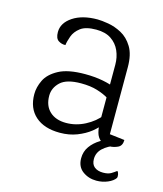

<svg xmlns="http://www.w3.org/2000/svg" viewBox="-103 -577 703 829"><g transform="rotate(15 248.5 -163.0)"><path d="M231 -500Q249 -500 279 -495Q309 -490 339 -474Q369 -458 389.5 -424.5Q410 -391 410 -334V-35L477 -27Q477 -1 458.5 7.5Q440 16 422 16Q396 16 381 4Q366 -8 360.5 -28.5Q355 -49 355 -75V-331Q355 -364 342.5 -392.5Q330 -421 304 -438.5Q278 -456 237 -456Q190 -456 167 -438.5Q144 -421 135.5 -397.5Q127 -374 125 -357Q108 -356 93.5 -365.5Q79 -375 79 -403Q79 -444 121 -472Q163 -500 231 -500ZM240 -258Q284 -258 320 -251Q356 -244 379 -233V-165Q374 -173 355.5 -184.5Q337 -196 306.5 -205.5Q276 -215 234 -215Q169 -215 141.5 -189Q114 -163 114 -128Q114 -83 141 -58Q168 -33 214 -33Q258 -33 298.5 -54Q339 -75 365 -108L370 -69Q359 -51 334.5 -31.5Q310 -12 275.5 1.5Q241 15 199 15Q129 15 89.5 -20Q50 -55 50 -118Q50 -149 65.5 -181Q81 -213 122.5 -235.5Q164 -258 240 -258ZM432 -19 451 5Q413 18 392 38Q371 58 371 86Q371 110 385.5 121.5Q400 133 424 133Q447 133 460 125Q473 117 482 110Q487 113 489 123Q491 133 489 139Q479 154 455.5 164Q432 174 405 174Q370 174 343.5 154.5Q317 135 317 97Q317 67 333.5 44Q350 21 376.5 5Q403 -11 432 -19Z"/></g></svg>

Font: Karma Variable Light
Style: Regular
Weight: 300
Designer: Joana Correia
Foundry: Indian Type Foundry
Version: Version 3.000